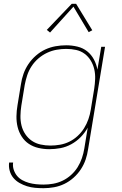

<svg xmlns="http://www.w3.org/2000/svg" viewBox="-20 -776 640 1009"><path d="M209 213Q186 213 164 211Q142 209 121.5 202.5Q101 196 82.5 185.5Q64 175 50.5 159Q37 143 31 121.5Q25 100 28 78H49Q46 97 52 115.5Q58 134 69.5 148Q81 162 97.5 171Q114 180 132 185Q150 190 169.5 192Q189 194 209 194Q234 194 259.5 189.5Q285 185 309 173.5Q333 162 353.5 143.5Q374 125 388 102.5Q402 80 410.5 55Q419 30 423 5L441 -105Q426 -78 404 -55.5Q382 -33 354.5 -18Q327 -3 297.5 2.5Q268 8 239 8Q210 8 182 1.5Q154 -5 131.5 -20Q109 -35 94 -58.5Q79 -82 72.5 -109Q66 -136 66.5 -165Q67 -194 72 -223L90 -333Q94 -361 103.5 -388Q113 -415 129.5 -439.5Q146 -464 169 -484Q192 -504 218 -516Q244 -528 272 -533Q300 -538 328 -538Q358 -538 387 -531Q416 -524 438 -506.5Q460 -489 473.5 -463.5Q487 -438 492 -410L512 -530H532L443 8Q439 36 430 62.5Q421 89 405 113.5Q389 138 366.5 158Q344 178 318 190.5Q292 203 264 208Q236 213 209 213ZM245 -11Q270 -11 295.5 -15.5Q321 -20 344.5 -31.5Q368 -43 388 -61.5Q408 -80 422 -102.5Q436 -125 444.5 -149.5Q453 -174 457 -199L475 -309Q479 -335 480 -361Q481 -387 475.5 -411.5Q470 -436 457 -457.5Q444 -479 424.5 -493.5Q405 -508 380 -513.5Q355 -519 328 -519Q303 -519 277.5 -514.5Q252 -510 227.5 -498.5Q203 -487 182 -469Q161 -451 146 -428Q131 -405 123 -380.5Q115 -356 110 -330L92 -220Q88 -194 87.5 -167.5Q87 -141 93 -116.5Q99 -92 113 -71Q127 -50 147.5 -36Q168 -22 193.5 -16.5Q219 -11 245 -11ZM243 -605 226 -619 357 -756H380L465 -617L446 -607L366 -741Z"/></svg>

Font: Iosevka Curly Thin Extended
Style: Italic
Weight: 100
Width: 7
Italic angle: -9°
Monospace: yes
Designer: Belleve Invis
Foundry: Belleve Invis
Version: Version 11.1.0; ttfautohint (v1.8.3)